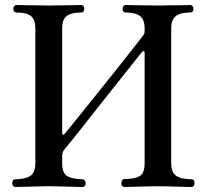

<svg xmlns="http://www.w3.org/2000/svg" viewBox="-20 -746 825 766"><path d="M42 0Q29 0 29 -16Q29 -31 42 -31Q80 -31 100.5 -44Q121 -57 121 -95V-633Q121 -668 103.5 -682Q86 -696 47 -696Q33 -696 33 -712Q33 -717 37 -721.5Q41 -726 47 -726Q51 -726 66.5 -725.5Q82 -725 102.5 -725Q123 -725 142.5 -724.5Q162 -724 174 -724Q186 -724 206 -724.5Q226 -725 247 -725Q268 -725 283.5 -725.5Q299 -726 303 -726Q310 -726 313 -721.5Q316 -717 316 -712Q316 -696 303 -696Q264 -696 246 -682Q228 -668 228 -633V-214Q228 -210 231 -208.5Q234 -207 237 -211Q240 -214 258 -236.5Q276 -259 303.5 -293Q331 -327 363.5 -367.5Q396 -408 428 -448Q460 -488 487 -522.5Q514 -557 531.5 -579Q549 -601 551 -604Q557 -612 557 -621V-633Q557 -668 538.5 -682Q520 -696 482 -696Q469 -696 469 -712Q469 -717 472.5 -721.5Q476 -726 482 -726Q486 -726 501.5 -725.5Q517 -725 537.5 -725Q558 -725 578 -724.5Q598 -724 610 -724Q622 -724 642 -724.5Q662 -725 682.5 -725Q703 -725 718.5 -725.5Q734 -726 738 -726Q744 -726 748 -721.5Q752 -717 752 -712Q752 -696 738 -696Q699 -696 681 -681.5Q663 -667 663 -633V-95Q663 -58 683 -44.5Q703 -31 743 -31Q756 -31 756 -16Q756 0 743 0Q738 0 721.5 -0.5Q705 -1 683.5 -1.5Q662 -2 642 -2.5Q622 -3 610 -3Q598 -3 578 -2.5Q558 -2 537 -1.5Q516 -1 499.5 -0.5Q483 0 478 0Q464 0 464 -16Q464 -21 467.5 -26.5Q471 -32 478 -32Q518 -32 537.5 -43.5Q557 -55 557 -95V-536Q557 -541 554 -542Q551 -543 547 -539Q546 -538 529.5 -517.5Q513 -497 487 -464Q461 -431 429 -391Q397 -351 365.5 -311Q334 -271 306.5 -236Q279 -201 260.5 -178.5Q242 -156 238 -151Q228 -140 228 -124V-95Q228 -53 251 -42Q274 -31 307 -31Q314 -31 318 -26Q322 -21 322 -16Q322 0 307 0Q303 0 286.5 -0.5Q270 -1 248 -1.5Q226 -2 206 -2.5Q186 -3 174 -3Q162 -3 142.5 -2.5Q123 -2 101.5 -1.5Q80 -1 63.5 -0.5Q47 0 42 0Z"/></svg>

Font: Zen Old Mincho SemiBold
Style: Regular
Weight: 600
Version: Version 1.500